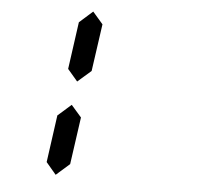

<svg xmlns="http://www.w3.org/2000/svg" viewBox="-51 -856 901 811"><g transform="rotate(5 400.0 -450.5)"><path d="M213.9 -100.1 171.4 -150.4 199.2 -350.6 255.9 -400.4 299.3 -350.6 271 -150.4ZM270 -500.5 227.5 -550.3 255.4 -750.5 312 -800.8 355.5 -750.5 327.1 -550.3Z"/></g></svg>

Font: E1234
Style: Italic
Weight: 400
Italic angle: -8°
Designer: GGBotNet
Foundry: GGBotNet
Version: 1.04